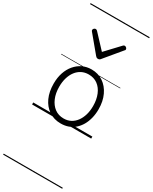

<svg xmlns="http://www.w3.org/2000/svg" viewBox="-365 -1083 1320 1657"><g transform="rotate(30 294.5 -255.0)"><path d="M295 19Q227 19 176.5 -15Q126 -49 98.5 -109Q71 -169 71 -250Q71 -310 87.5 -359Q104 -408 134.5 -444Q165 -480 205.5 -499.5Q246 -519 295 -519Q361 -519 411 -485Q461 -451 489.5 -390.5Q518 -330 518 -251Q518 -203 507.5 -161.5Q497 -120 478 -87Q459 -54 432 -30Q405 -6 370.5 6.5Q336 19 295 19ZM295 -31Q334 -31 364.5 -47Q395 -63 417 -92.5Q439 -122 451 -162Q463 -202 463 -251Q463 -315 442.5 -364.5Q422 -414 384.5 -441.5Q347 -469 295 -469Q256 -469 225 -453Q194 -437 172 -408Q150 -379 138 -339Q126 -299 126 -250Q126 -186 147 -136.5Q168 -87 205.5 -59Q243 -31 295 -31ZM440 -839Q448 -839 456 -832Q464 -825 464 -816Q464 -814 463 -810.5Q462 -807 458 -804L320 -638Q316 -632 310 -628.5Q304 -625 295 -625Q286 -625 280.5 -628.5Q275 -632 270 -638L132 -804Q129 -807 128 -810.5Q127 -814 127 -816Q127 -825 134.5 -832Q142 -839 150 -839Q155 -839 159 -837Q163 -835 167 -831L295 -694L424 -831Q428 -835 431.5 -837Q435 -839 440 -839ZM0 490H589V500H0ZM0 -20H589V0H0ZM0 -505H589V-500H0ZM0 -1010H589V-1000H0Z"/></g></svg>

Font: Playwrite PE Guides
Style: Regular
Weight: 400
Designer: Veronika Burian, José Scaglione
Foundry: TypeTogether
Version: Version 1.003